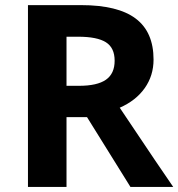

<svg xmlns="http://www.w3.org/2000/svg" viewBox="-20 -734 700 754"><path d="M241.2 -589.8V-397H290Q361.8 -397 396 -420.9Q430.2 -444.8 430.2 -495.6Q430.2 -546.4 395.8 -568.1Q361.3 -589.8 287.1 -589.8ZM89.8 -713.9H297.9Q442.9 -713.9 512.9 -661.1Q583 -608.4 583 -500Q583 -437 548.3 -387.9Q513.7 -338.9 450.2 -311Q622.1 -54.2 660.2 0H492.2L321.8 -273.9H241.2V0H89.8Z"/></svg>

Font: OpenSansHebrew-Bold
Style: Bold
Weight: 700
Foundry: Ascender Corporation, Yanek Iontef
Version: Version 2.001;PS 002.001;hotconv 1.0.70;makeotf.lib2.5.58329